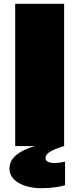

<svg xmlns="http://www.w3.org/2000/svg" viewBox="-20 -770 418 1012"><path d="M208 -12H295V0H318Q270 14 245 29Q220 44 220 63Q220 89 268 89Q282 89 296 87Q310 85 323 82V206Q310 211 275 216.5Q240 222 202 222Q125 222 77.5 193.5Q30 165 30 119Q30 72 75 40Q120 8 208 -12ZM60 -750H318V0H60Z"/></svg>

Font: Unbounded Black
Style: Regular
Weight: 900
Designer: Luke Prowse, Jean-Baptiste Morizot, Fátima Lázaro, Florian Runge
Foundry: NaN
Version: Version 1.701;gftools[0.9.28.dev5+ged2979d]